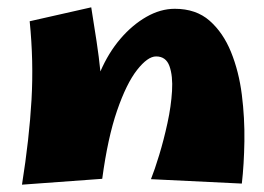

<svg xmlns="http://www.w3.org/2000/svg" viewBox="-20 -489 721 524"><path d="M259 -1 40 15Q60 -111 66 -216.5Q72 -322 61 -431L229 -469Q237 -419 243.5 -376.5Q250 -334 254 -294Q276 -345 308.5 -383Q341 -421 379.5 -443Q418 -465 457 -465Q515 -465 552 -432.5Q589 -400 610.5 -347Q632 -294 640 -230.5Q648 -167 647 -103.5Q646 -40 640 12L392 0Q402 -25 414.5 -66Q427 -107 437 -153Q447 -199 449.5 -240.5Q452 -282 442.5 -308.5Q433 -335 406 -335Q383 -335 354 -298Q325 -261 299.5 -187Q274 -113 259 -1Z"/></svg>

Font: Marhey ExtraBold
Style: Regular
Weight: 800
Designer: Nur Syamsi & Bustanul Arifin
Foundry: Namelatype
Version: Version 1.000; ttfautohint (v1.8.4.7-5d5b)